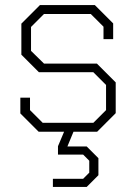

<svg xmlns="http://www.w3.org/2000/svg" viewBox="-20 -518 535 755"><path d="M269 0 245 58H321L367 104V171L321 217H188V185H307L331 161V114L307 90H208V57L232 0H132L60 -72V-134H98V-85L148 -35H347L397 -85V-184L347 -234H133L64 -303V-425L137 -498H353L425 -426V-364H387V-413L337 -463H153L102 -412V-318L153 -268H361L435 -194V-73L362 0Z"/></svg>

Font: Chakra Petch ExtraLight
Style: Regular
Weight: 275
Designer: Katatrad Aksorn Co.,Ltd.
Foundry: Cadson Demak Co.,Ltd.
Version: Version 1.000; ttfautohint (v1.6)